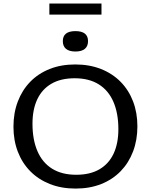

<svg xmlns="http://www.w3.org/2000/svg" viewBox="-20 -1090 880 1120"><path d="M419 -714Q502 -714 569 -687.5Q636 -661 683.5 -612.8Q731 -564.5 756.2 -498.5Q781.5 -432.5 781.5 -353Q781.5 -273 756.2 -206.5Q731 -140 684 -91.5Q637 -43 570.5 -16.5Q504 10 421 10Q338 10 271 -16.5Q204 -43 156.5 -91.2Q109 -139.5 83.8 -205.5Q58.5 -271.5 58.5 -351Q58.5 -431 83.8 -497.5Q109 -564 156 -612.5Q203 -661 269.5 -687.5Q336 -714 419 -714ZM424.5 -70.5Q505.5 -70.5 560.2 -102.5Q615 -134.5 642.8 -194Q670.5 -253.5 670.5 -336Q670.5 -429.5 641.5 -496.2Q612.5 -563 555.8 -598.2Q499 -633.5 415.5 -633.5Q334.5 -633.5 279.8 -601.5Q225 -569.5 197.2 -510.2Q169.5 -451 169.5 -368Q169.5 -275 198.5 -208Q227.5 -141 284.2 -105.8Q341 -70.5 424.5 -70.5ZM420 -789.5Q383.5 -789.5 365 -805Q346.5 -820.5 346.5 -850Q346.5 -879.5 365 -894Q383.5 -908.5 420 -908.5Q456.5 -908.5 475 -894Q493.5 -879.5 493.5 -850Q493.5 -820.5 475 -805Q456.5 -789.5 420 -789.5ZM268 -1005V-1069.5H572V-1005Z"/></svg>

Font: Newsreader 7pt
Style: Regular
Weight: 400
Designer: Hugues Gentile
Foundry: Production Type
Version: Version 1.003